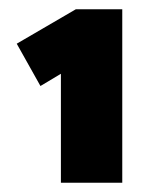

<svg xmlns="http://www.w3.org/2000/svg" viewBox="-20 -824 335 413"><path d="M111 -431V-730L134 -679L67 -639L16 -730L143 -804H243V-431H177Q163 -431 147 -431Q131 -431 111 -431Z"/></svg>

Font: Lexend Mega ExtraBold
Style: Regular
Weight: 800
Designer: Bonnie Shaver-Troup, Thomas Jockin
Foundry: Lexend
Version: Version 1.007